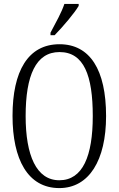

<svg xmlns="http://www.w3.org/2000/svg" viewBox="-20 -951 607 981"><path d="M238 -784V-771H259C303 -816 362 -886 382 -921V-931H309C294 -886 267 -839 238 -784ZM283 10C435 10 522 -132 522 -358C522 -594 440 -725 284 -725C123 -725 44 -587 44 -359C44 -137 122 10 283 10ZM283 -30C166 -30 111 -157 111 -358C111 -565 163 -685 284 -685C409 -685 454 -565 454 -358C454 -154 403 -30 283 -30Z"/></svg>

Font: Noto Serif Armenian ExtraCondensed Light
Style: Regular
Weight: 300
Width: 2
Designer: Monotype Design Team
Foundry: Monotype Imaging Inc.
Version: Version 2.008